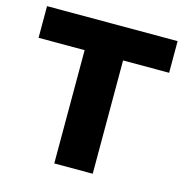

<svg xmlns="http://www.w3.org/2000/svg" viewBox="-104 -804 874 902"><g transform="rotate(15 332.5 -352.5)"><path d="M239 0V-551H15V-705H650V-551H426V0Z"/></g></svg>

Font: Nunito Sans 10pt Black
Style: Regular
Weight: 900
Designer: Vernon Adams
Foundry: Vernon Adams
Version: Version 3.101;gftools[0.9.27]